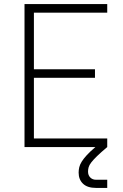

<svg xmlns="http://www.w3.org/2000/svg" viewBox="-20 -720 600 940"><path d="M100 -700H505V-658H146V-381H445V-339H146V-42H505V0Q474 26 455.5 44Q437 62 427 75Q417 88 414 98.5Q411 109 411 120Q411 138 422 149Q433 160 450 160H505V200H450Q408 200 386.5 179.5Q365 159 365 125Q365 112 368 99Q371 86 380 71.5Q389 57 405 39.5Q421 22 447 0H100Z"/></svg>

Font: PT Root UI Web Light
Style: Regular
Weight: 300
Designer: Vitaly Kuzmin
Foundry: ParaType Ltd.
Version: Version 1.000W